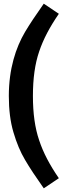

<svg xmlns="http://www.w3.org/2000/svg" viewBox="-20 -872 364 1044"><path d="M218 -852C175 -791 141 -740 116 -698C66 -613 28 -498 28 -350C28 -276 36 -210 53 -153C70 -95 91 -45 116 -3C141 40 175 91 218 152L300 97C251 26 215 -42 193 -109C170 -176 159 -256 159 -350C159 -445 170 -525 193 -592C215 -658 251 -726 300 -797Z"/></svg>

Font: Fira Sans Medium
Style: Regular
Weight: 500
Designer: Carrois Corporate & Edenspiekermann AG
Foundry: Carrois Corporate GbR & Edenspiekermann AG
Version: Version 4.203